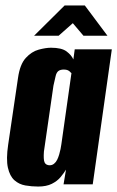

<svg xmlns="http://www.w3.org/2000/svg" viewBox="-20 -676 430 704"><path d="M120 8Q96 8 73 4Q50 0 33 -15Q16 -30 9 -61Q2 -92 10 -146L46 -390Q53 -440 74.5 -463.5Q96 -487 122 -494Q148 -501 167 -501Q206 -501 224 -487.5Q242 -474 249 -458L254 -495H390L320 0H213L222 -54Q214 -41 202 -26.5Q190 -12 170 -2Q150 8 120 8ZM162 -70Q171 -70 178 -75.5Q185 -81 189.5 -90Q194 -99 197 -109.5Q200 -120 202 -129.5Q204 -139 205 -147L242 -408Q240 -409 237 -412.5Q234 -416 228.5 -418.5Q223 -421 214 -421Q201 -421 194 -415.5Q187 -410 184 -397Q181 -384 176 -362L141 -120Q140 -106 140.5 -96Q141 -86 143.5 -80.5Q146 -75 151 -72.5Q156 -70 162 -70ZM105 -545 217 -656H291L374 -545H286L247 -591L195 -545Z"/></svg>

Font: Alumni Sans Thin ExtraBold
Style: Italic
Weight: 800
Italic angle: -8°
Version: Version 1.016